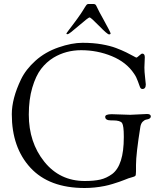

<svg xmlns="http://www.w3.org/2000/svg" viewBox="-20 -930 813 960"><path d="M404 -893 410 -902Q415 -910 422 -910H448Q458 -910 462 -900Q476 -870 495 -837Q533 -768 533 -763Q533 -758 525 -758Q517 -758 475.5 -800.5Q434 -843 428 -843Q422 -843 373.5 -801Q325 -759 318.5 -759Q312 -759 312 -761.5Q312 -764 322 -777Q332 -790 345.5 -808Q359 -826 368 -838.5Q377 -851 384.5 -862Q392 -873 396 -880Q400 -887 404 -893ZM631 -356 715 -360Q734 -360 734 -348Q734 -335 711 -332Q702 -330 693.5 -321.5Q685 -313 682 -297Q660 -160 660 -105V-74Q660 -54 656.5 -50.5Q653 -47 641 -44Q629 -41 622.5 -38.5Q616 -36 602 -30.5Q588 -25 576.5 -21Q565 -17 544 -10.5Q523 -4 503 0Q453 10 403 10Q226 10 132.5 -91Q39 -192 39 -359Q39 -437 85 -533Q109 -583 157.5 -626.5Q206 -670 272.5 -693Q339 -716 392.5 -716Q446 -716 488.5 -708.5Q531 -701 560 -690Q589 -679 611.5 -668Q634 -657 647 -649.5Q660 -642 662.5 -642Q665 -642 676 -652Q687 -662 691 -662Q704 -662 704 -644L702 -592Q702 -572 705.5 -542Q709 -512 709 -508Q709 -485 692 -485Q684 -485 680 -494.5Q676 -504 669 -524.5Q662 -545 650 -562Q612 -619 539.5 -649Q467 -679 386 -679Q310 -679 248 -642Q212 -620 185.5 -585.5Q159 -551 141.5 -492Q124 -433 124 -357Q124 -218 201.5 -121.5Q279 -25 404 -25Q450 -25 481 -32Q512 -39 541 -60Q599 -104 599 -243V-249Q599 -301 590.5 -314.5Q582 -328 544 -328H535Q506 -328 506 -346Q506 -359 539 -359Z"/></svg>

Font: Sorts Mill Goudy
Style: Italic
Weight: 400
Italic angle: -7.40001°
Version: Version 003.101